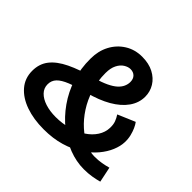

<svg xmlns="http://www.w3.org/2000/svg" viewBox="-162 -906 1129 1129"><g transform="rotate(45 402.5 -341.0)"><path d="M323 15Q239 15 173.5 -8Q108 -31 70 -75Q32 -119 32 -181Q32 -239 64 -280Q96 -321 160 -352Q224 -383 319 -408Q369 -422 401.5 -437.5Q434 -453 452.5 -470Q471 -487 479 -505.5Q487 -524 487 -542Q487 -568 472.5 -582.5Q458 -597 434 -597Q415 -597 394 -584Q373 -571 359.5 -544Q346 -517 346 -476Q346 -409 365 -349Q384 -289 415.5 -240.5Q447 -192 486 -157Q525 -122 566.5 -102.5Q608 -83 645 -83Q680 -83 705.5 -87.5Q731 -92 756 -99L776 -3Q751 4 721 9Q691 14 656 14Q593 14 530.5 -10Q468 -34 412.5 -78Q357 -122 314 -183Q271 -244 247 -317.5Q223 -391 224 -475Q224 -538 250.5 -588Q277 -638 324 -667.5Q371 -697 431 -697Q487 -697 527 -676Q567 -655 588.5 -620Q610 -585 610 -543Q610 -492 579 -448Q548 -404 490 -370.5Q432 -337 351 -316Q280 -298 236.5 -280.5Q193 -263 172.5 -241.5Q152 -220 152 -189Q152 -157 174 -134Q196 -111 234.5 -98.5Q273 -86 322 -86Q376 -86 425 -100Q474 -114 511.5 -138.5Q549 -163 570.5 -196.5Q592 -230 593 -267Q594 -295 586.5 -315Q579 -335 567 -353L675 -399Q685 -386 694 -366Q703 -346 709 -321.5Q715 -297 714 -269Q713 -235 697 -196.5Q681 -158 650 -121Q619 -84 572 -53Q525 -22 462.5 -3.5Q400 15 323 15Z"/></g></svg>

Font: BioRhyme ExtraBold
Style: Bold
Weight: 700
Version: Version 1.600;gftools[0.9.33]